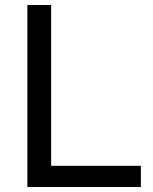

<svg xmlns="http://www.w3.org/2000/svg" viewBox="-20 -750 615 770"><path d="M89.8 0V-730H185.1V-85H544.9V0H185.1Z"/></svg>

Font: Miedinger*
Style: Book
Weight: 400
Version: Version 001.000